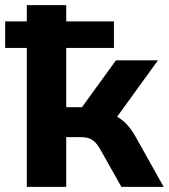

<svg xmlns="http://www.w3.org/2000/svg" viewBox="-32 -725 655 745"><path d="M72 0V-539H-12V-642H72V-705H225V-642H410V-539H225V-309H286L418 -491H581L400 -241L375 -287Q402 -284 423.5 -271.5Q445 -259 463 -239Q481 -219 496 -191L603 0H439L359 -142Q348 -162 337 -173Q326 -184 312.5 -188.5Q299 -193 280 -193H225V0Z"/></svg>

Font: Nunito Sans 11pt ExtraBold
Style: Regular
Weight: 800
Version: Version 3.101;gftools[0.9.27]